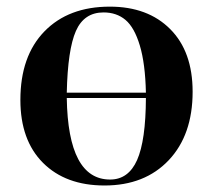

<svg xmlns="http://www.w3.org/2000/svg" viewBox="-20 -550 647 584"><path d="M297.9 14.2Q179.7 14.2 110.8 -54.7Q42 -123.5 42 -246.1Q42 -379.4 115.2 -454.6Q188.5 -529.8 314 -529.8Q429.7 -529.8 497.8 -461.4Q565.9 -393.1 565.9 -271Q565.9 -139.6 493.2 -62.7Q420.4 14.2 297.9 14.2ZM183.1 -268.1H423.8Q421.9 -356.4 405.3 -411.6Q388.7 -466.8 361.6 -489.5Q334.5 -512.2 294.9 -512.2Q235.8 -512.2 210.9 -455.8Q186 -399.4 183.1 -268.1ZM314.9 -3.9Q370.6 -3.9 397 -63.2Q423.3 -122.6 423.8 -252H183.1Q187 -3.9 314.9 -3.9Z"/></svg>

Font: Display Semibold
Style: Regular
Weight: 600
Designer: Latin by Veronika Burian and Jose Scaglione. Greek by Irene Vlachou. Cyrillic by Vera Evstafieva.
Foundry: TypeTogether
Version: Version 3.002